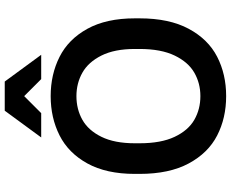

<svg xmlns="http://www.w3.org/2000/svg" viewBox="-100 -840 951 790"><g transform="rotate(-90 375.0 -444.5)"><path d="M55 -345V-365Q55 -482 98 -560Q141 -638 213.5 -674.5Q286 -711 375 -711Q464 -711 536.5 -674.5Q609 -638 652 -560Q695 -482 695 -365V-345Q695 -223 652 -143Q609 -63 537 -26Q465 11 375 11Q285 11 213 -26Q141 -63 98 -143Q55 -223 55 -345ZM569 -345V-365Q569 -448 542 -502Q515 -556 471.5 -580.5Q428 -605 375 -605Q321 -605 277.5 -580.5Q234 -556 207.5 -502Q181 -448 181 -365V-345Q181 -257 207.5 -201Q234 -145 277.5 -120Q321 -95 375 -95Q428 -95 471.5 -120Q515 -145 542 -201Q569 -257 569 -345ZM315 -900H435L545 -750H445L375 -820L305 -750H205Z"/></g></svg>

Font: .
Style: 
Weight: 500
Designer: A.Korolkova, Vitaly Kuzmin
Foundry: ParaType Ltd
Version: Version 1.000; Glyphs 3.2, build 3192.0